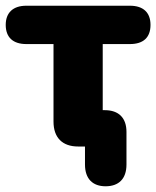

<svg xmlns="http://www.w3.org/2000/svg" viewBox="-21 -512 546 671"><path d="M348 139C394 139 421 113 421 63V-51C421 -100 394 -127 345 -127H338V-358H433C480 -358 505 -381 505 -425C505 -468 480 -492 433 -492H71C25 -492 -1 -468 -1 -425C-1 -381 25 -358 71 -358H166V-87C166 -31 197 0 252 0H276V63C276 113 303 139 348 139Z"/></svg>

Font: SN Pro Heavy
Style: Regular
Weight: 800
Designer: Tobias Whetton
Foundry: Supernotes
Version: Version 1.001;Glyphs 3.2 (3249)